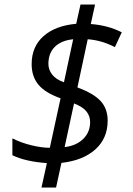

<svg xmlns="http://www.w3.org/2000/svg" viewBox="-20 -778 591 856"><path d="M460 -240.2Q460 -161.1 405 -111.8Q350.1 -62.5 253.9 -51.8L230 58.1H165L189 -50.8Q93.8 -57.6 35.2 -85.9V-161.1Q75.2 -141.1 120.8 -130.1Q166.5 -119.1 202.1 -119.1L250 -339.8Q182.1 -363.8 151.6 -400.1Q121.1 -436.5 121.1 -492.2Q121.1 -569.8 173.8 -616.7Q226.6 -663.6 319.8 -671.9L338.9 -757.8H403.8L384.8 -670.9Q462.4 -665 522.9 -633.8L492.2 -567.9Q433.1 -598.6 371.1 -603L325.2 -388.2Q397.9 -361.3 429 -327.1Q460 -293 460 -240.2ZM268.1 -122.1Q320.3 -128.4 351.1 -158.7Q381.8 -189 381.8 -233.9Q381.8 -260.3 365.7 -280.8Q349.6 -301.3 310.1 -316.9ZM306.2 -603Q253.4 -597.7 224.6 -569.3Q195.8 -541 195.8 -493.2Q195.8 -467.3 212.6 -445.6Q229.5 -423.8 265.1 -411.1Z"/></svg>

Font: CAA NEO Sans
Style: Italic
Weight: 400
Italic angle: -12°
Version: Version 1.10